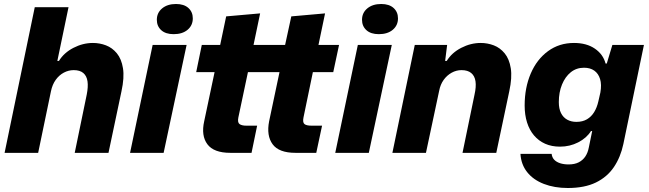

<svg xmlns="http://www.w3.org/2000/svg" viewBox="-20 -765 3246 961"><path d="M3 0 154 -729H323L267 -460H275Q300 -501 347.5 -525.5Q395 -550 445 -550Q479 -550 510.5 -538Q542 -526 565 -498Q588 -470 595.5 -423.5Q603 -377 588 -308L523 0H354L414 -291Q422 -331 418 -358Q414 -385 397 -399.5Q380 -414 349 -414Q323 -414 299.5 -401.5Q276 -389 259 -365.5Q242 -342 235 -308L171 0Z M631 0 744 -540H914L799 0ZM849 -594Q809 -594 787 -614Q765 -634 765 -666Q765 -701 791.5 -723Q818 -745 861 -745Q901 -745 923 -725Q945 -705 945 -673Q945 -638 919 -616Q893 -594 849 -594Z M1133 0Q1050 0 1018 -43Q986 -86 1002 -158L1054 -404H962L990 -540H1082L1112 -683L1282 -698L1249 -540H1407L1438 -683L1607 -698L1574 -540H1677L1648 -404H1546L1499 -177Q1494 -152 1504 -144Q1514 -136 1539 -136H1592L1563 0H1459Q1376 0 1344.5 -43Q1313 -86 1327 -158L1379 -404H1221L1173 -177Q1168 -152 1179 -144Q1190 -136 1213 -136H1267L1239 0Z M1658 0 1771 -540H1941L1826 0ZM1876 -594Q1836 -594 1814 -614Q1792 -634 1792 -666Q1792 -701 1818.5 -723Q1845 -745 1888 -745Q1928 -745 1950 -725Q1972 -705 1972 -673Q1972 -638 1946 -616Q1920 -594 1876 -594Z M1944 0 2056 -540H2218L2208 -460H2216Q2241 -501 2288.5 -525.5Q2336 -550 2386 -550Q2420 -550 2451.5 -538Q2483 -526 2506 -498Q2529 -470 2536.5 -423.5Q2544 -377 2529 -308L2464 0H2295L2355 -291Q2364 -331 2360 -358Q2356 -385 2338.5 -399.5Q2321 -414 2290 -414Q2264 -414 2240.5 -401Q2217 -388 2200.5 -365Q2184 -342 2178 -310L2112 0Z M2822 176Q2755 176 2702 155.5Q2649 135 2618.5 96.5Q2588 58 2585 5H2741Q2743 23 2754 34.5Q2765 46 2783.5 52Q2802 58 2826 58Q2856 58 2876.5 47.5Q2897 37 2909.5 18.5Q2922 0 2927 -26L2944 -109H2938Q2916 -74 2874 -52.5Q2832 -31 2783 -31Q2741 -31 2708.5 -45.5Q2676 -60 2653 -87Q2630 -114 2618 -152Q2606 -190 2606 -237Q2606 -326 2636.5 -397Q2667 -468 2723 -509Q2779 -550 2853 -550Q2916 -550 2957.5 -521.5Q2999 -493 3011 -447H3017L3045 -540H3203L3100 -44Q3086 22 3052.5 71.5Q3019 121 2962.5 148.5Q2906 176 2822 176ZM2865 -155Q2896 -155 2918 -168Q2940 -181 2954 -204Q2968 -227 2975 -258L2985 -302Q2992 -342 2983.5 -369.5Q2975 -397 2954.5 -411.5Q2934 -426 2903 -426Q2865 -426 2837 -403.5Q2809 -381 2793 -342Q2777 -303 2777 -254Q2777 -221 2788 -199Q2799 -177 2819 -166Q2839 -155 2865 -155Z"/></svg>

Font: Mona Sans ExtraLight ExtraBold
Style: Italic
Weight: 800
Italic angle: -11.6951°
Version: Version 2.000